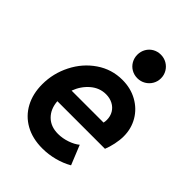

<svg xmlns="http://www.w3.org/2000/svg" viewBox="-221 -868 983 983"><g transform="rotate(45 270.5 -376.5)"><path d="M33.2 -224.6Q33.2 -303.2 69.1 -374Q105 -444.8 168 -487.8Q231 -530.8 308.1 -530.8Q368.2 -530.8 416 -504.2Q463.9 -477.5 490.5 -431.9Q517.1 -386.2 517.1 -331.1Q517.1 -303.2 510.5 -272.5Q503.9 -241.7 494.1 -217.8H149.4Q153.3 -165 185.3 -133.3Q217.3 -101.6 270 -101.6Q302.7 -101.6 335.2 -112.8Q367.7 -124 388.2 -141.1L431.2 -35.2Q395.5 -14.6 352.5 -3.4Q309.6 7.8 265.6 7.8Q194.3 7.8 141.8 -21.5Q89.4 -50.8 61.3 -103.3Q33.2 -155.8 33.2 -224.6ZM394 -307.6Q396.5 -317.4 396.5 -329.1Q396.5 -355.5 384.3 -376Q372.1 -396.5 350.1 -408Q328.1 -419.4 300.8 -419.4Q254.4 -419.4 217.5 -387.9Q180.7 -356.4 162.6 -307.6ZM270.5 -675.8Q270.5 -699.2 281.7 -719Q293 -738.8 312.5 -750Q332 -761.2 356 -761.2Q379.4 -761.2 399.2 -749.8Q418.9 -738.3 430.4 -718.8Q441.9 -699.2 441.9 -675.8Q441.9 -652.3 430.4 -632.8Q418.9 -613.3 399.2 -601.8Q379.4 -590.3 356 -590.3Q332 -590.3 312.5 -601.6Q293 -612.8 281.7 -632.6Q270.5 -652.3 270.5 -675.8Z"/></g></svg>

Font: Reddit Sans Fudge
Style: Bold
Weight: 700
Italic angle: -11.25°
Designer: Stephen Hutchings
Version: Version 1.013